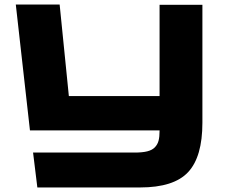

<svg xmlns="http://www.w3.org/2000/svg" viewBox="-20 -720 979 836"><path d="M674.8 -699.2H861.3V-185.5Q861.3 -37.1 799.1 29.5Q736.8 96.2 589.8 96.2H142.6L124 -55.7H565.9Q599.6 -55.7 621.1 -61Q642.6 -66.4 654.3 -78.6Q666 -90.8 670.4 -107.4Q674.8 -124 674.8 -149.9V-152.3H110.4L48.8 -700.2H239.7L279.8 -301.8H674.8Z"/></svg>

Font: Wadik
Style: Bold
Weight: 700
Designer: Sasha Pavljenko
Version: Version 1.001;Fontself Maker 3.5.4